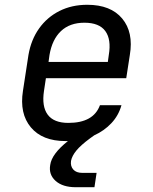

<svg xmlns="http://www.w3.org/2000/svg" viewBox="-20 -580 640 803"><path d="M297 203Q242 203 212.5 176.5Q183 150 190 110Q196 64 264 10H254Q157 10 109 -47.5Q61 -105 76 -200L99 -350Q110 -414 143.5 -461Q177 -508 228.5 -534Q280 -560 345 -560Q443 -560 491 -502.5Q539 -445 523 -350L508 -253H172L164 -200Q154 -135 179.5 -100.5Q205 -66 266 -66Q371 -66 398 -140H488Q476 -97 446 -65Q416 -33 374 -14L356 -1Q318 27 299.5 49.5Q281 72 277 93Q274 115 286.5 129Q299 143 324 143H384L375 203ZM183 -321H431L435 -350Q446 -415 420.5 -450Q395 -485 333 -485Q272 -485 235 -450Q198 -415 187 -350Z"/></svg>

Font: JetBrains Mono NL
Style: Italic
Weight: 400
Italic angle: -9°
Monospace: yes
Designer: Philipp Nurullin, Konstantin Bulenkov
Foundry: JetBrains
Version: Version 2.305; ttfautohint (v1.8.4.7-5d5b)